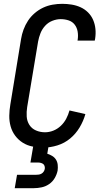

<svg xmlns="http://www.w3.org/2000/svg" viewBox="-20 -763 540 1003"><path d="M207 8Q178 8 150 2.5Q122 -3 99 -17.5Q76 -32 59.5 -54Q43 -76 35.5 -103Q28 -130 28.5 -159Q29 -188 34 -217L90 -559Q94 -584 103 -608.5Q112 -633 126.5 -655Q141 -677 161.5 -694.5Q182 -712 205.5 -723Q229 -734 254.5 -738.5Q280 -743 305 -743Q330 -743 354.5 -739Q379 -735 401 -725Q423 -715 440 -698Q457 -681 466.5 -659Q476 -637 478.5 -612Q481 -587 477 -561L475 -551H385L386 -557Q389 -578 385.5 -598.5Q382 -619 370 -634.5Q358 -650 338.5 -656.5Q319 -663 297 -663Q276 -663 254 -654.5Q232 -646 216 -628.5Q200 -611 191.5 -589.5Q183 -568 179 -546L122 -204Q118 -179 119.5 -154.5Q121 -130 133.5 -110.5Q146 -91 168 -81.5Q190 -72 215 -72Q237 -72 258.5 -80.5Q280 -89 297.5 -105.5Q315 -122 326 -143Q337 -164 343 -186L426 -167Q416 -131 396 -97.5Q376 -64 346.5 -39.5Q317 -15 280 -3.5Q243 8 207 8ZM57 220 69 150H169Q176 150 183 149Q190 148 197 144Q204 140 208.5 133Q213 126 214 119Q215 112 213 105Q211 98 206 94Q201 90 193.5 88Q186 86 179 86H139L166 -72H246L227 40Q240 44 252.5 51.5Q265 59 272.5 71Q280 83 281.5 98Q283 113 281 128Q277 148 266 167Q255 186 237 198.5Q219 211 198 215.5Q177 220 157 220Z"/></svg>

Font: Iosevka Term Curly Medium
Style: Italic
Weight: 500
Italic angle: -9°
Designer: Belleve Invis
Foundry: Belleve Invis
Version: Version 32.3.0